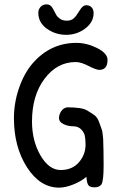

<svg xmlns="http://www.w3.org/2000/svg" viewBox="-20 -861 520 882"><path d="M410 -801Q410 -759 371.5 -730Q333 -701 284 -701Q235 -701 195.5 -729Q156 -757 156 -802Q156 -818 166.5 -829.5Q177 -841 195 -841Q213 -841 223.5 -820.5Q234 -800 239 -791.5Q244 -783 256 -774.5Q268 -766 287.5 -766Q307 -766 319 -777Q331 -788 345.5 -812.5Q360 -837 376 -837Q392 -837 401 -827Q410 -817 410 -801ZM331 -664Q379 -664 426.5 -640Q474 -616 474 -586Q474 -540 436 -540Q422 -540 387 -558Q352 -576 328 -576Q242 -576 184.5 -499Q127 -422 127 -303Q127 -214 166 -147Q205 -80 258.5 -80Q312 -80 342.5 -115.5Q373 -151 373 -196Q373 -221 369.5 -237.5Q366 -254 352 -267.5Q338 -281 315 -281Q292 -281 271.5 -291Q251 -301 251 -318Q251 -335 261 -350Q271 -365 288 -368Q356 -368 379.5 -354Q403 -340 415 -331Q427 -322 435 -301Q443 -280 447.5 -266Q452 -252 454 -221Q456 -169 456 -99.5Q456 -30 446 -14Q437 -1 416 -0.5Q395 0 387 -9Q379 -18 377 -49Q353 -28 316.5 -13.5Q280 1 252 1Q164 1 104 -92.5Q44 -186 44 -318Q44 -388 67 -455.5Q90 -523 129 -569Q211 -664 331 -664Z"/></svg>

Font: Patrick Hand
Style: Regular
Weight: 400
Designer: Patrick Wagesreiter
Foundry: Patrick Wagesreiter
Version: Version 1.003;PS 001.003;hotconv 1.0.70;makeotf.lib2.5.58329